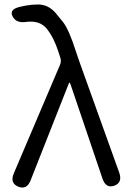

<svg xmlns="http://www.w3.org/2000/svg" viewBox="-20 -829 582 857"><path d="M117 -25Q100 20 61 4Q23 -12 42 -56L248 -540Q254 -554 250 -569Q247 -578 240 -600Q220 -661 191 -698Q159 -740 95 -731Q52 -725 36 -756Q20 -788 71 -799L95 -804Q122 -809 149 -809Q197 -809 230 -769Q246 -750 261 -731Q288 -697 320 -596Q327 -574 335 -552L512 -59Q528 -14 490 0Q452 13 437 -33L295 -452Q292 -460 290 -460Q288 -460 285 -451Z"/></svg>

Font: Resource Han Rounded JP Normal
Style: Regular
Weight: 350
Designer: Cyano Hao (round all glyphs); Ryoko NISHIZUKA 西塚涼子 (kana, bopomofo & ideographs); Paul D. Hunt (Latin, Greek & Cyrillic)
Foundry: Cyano Hao
Version: 0.990